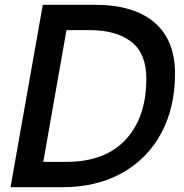

<svg xmlns="http://www.w3.org/2000/svg" viewBox="-20 -783 770 803"><path d="M24 0 159 -763H375Q540 -763 626 -689Q712 -615 712 -475Q712 -333 654 -225.5Q596 -118 489.5 -59Q383 0 240 0ZM257 -106Q419 -106 505.5 -199Q592 -292 592 -454Q592 -559 529.5 -608Q467 -657 355 -657H258L161 -106Z"/></svg>

Font: Open Sauce One Medium Italic
Style: Regular
Weight: 500
Italic angle: -10°
Designer: Alfredo Marco Pradil
Foundry: Creative Sauce Fz LLC
Version: Version 1.477